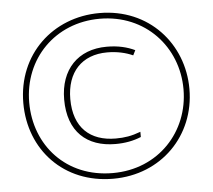

<svg xmlns="http://www.w3.org/2000/svg" viewBox="-52 -778 935 843"><g transform="rotate(-5 415.5 -357.0)"><path d="M414 8C626 8 781 -150 781 -356C781 -555 634 -722 416 -722C211 -722 49 -572 49 -357C49 -151 196 8 414 8ZM414 -17C209 -17 75 -168 75 -357C75 -551 219 -697 415 -697C616 -697 755 -544 755 -357C755 -170 616 -17 414 -17ZM437 -143C479 -143 516 -150 550 -164V-187C510 -172 479 -167 440 -167C328 -167 256 -230 256 -357C256 -475 323 -547 435 -547C479 -547 517 -538 548 -524L559 -546C525 -562 486 -572 435 -572C308 -572 229 -489 229 -357C229 -215 311 -143 437 -143Z"/></g></svg>

Font: Noto Sans Oriya Cond Thin
Style: Regular
Weight: 100
Width: 3
Designer: Amélie Bonet and Sol Matas
Foundry: Google LLC
Version: Version 2.006